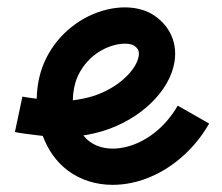

<svg xmlns="http://www.w3.org/2000/svg" viewBox="-20 -511 612 529"><path d="M469.6 -219.9C435.7 -160.3 380.6 -117.3 322.4 -105C285.5 -97.1 251.5 -102.7 227.1 -120.9C220.6 -125.6 214.7 -131.4 209.6 -137.8C230.6 -141.2 249.5 -145.7 263.7 -150.1C367.5 -181.9 448.7 -260.7 461 -341.9C468.7 -392.6 448.5 -438.4 405.7 -467.8C369.5 -492.4 317.5 -497.4 263 -481.5C190.9 -460.3 130.2 -406.2 101 -336.9C88.7 -307.9 81.8 -274 81.2 -239C64.6 -241.1 49.3 -243.3 41.7 -244.8L21.1 -147.2C35.9 -144.1 69.2 -139.6 97.9 -136.5C111.9 -98.8 134.8 -64.8 167.7 -40.5C202.5 -14.9 244.8 -1.7 290.4 -1.7C307.5 -1.7 325.1 -3.5 343 -7.3C428.7 -25.4 508.4 -86.5 556.3 -170.6L469.5 -220ZM193 -298C210.8 -340 247.5 -372.8 291.2 -385.6C303.8 -389.3 314.8 -390.7 324 -390.7C336.4 -390.7 345.2 -388.1 349.3 -385.3C360.6 -377.6 364.2 -369.7 362.2 -356.9C356.6 -319.7 307.2 -268 234.3 -245.6C223.5 -242.2 203.5 -237.5 180.6 -234.6C180.9 -257.3 185.2 -279.4 193 -298Z"/></svg>

Font: Diatome Awesome Semibold
Style: Regular
Weight: 400
Designer: 15.100.17
Foundry: 15.100.17
Version: Version 1.005;Fontself Maker 3.5.8